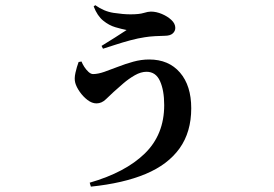

<svg xmlns="http://www.w3.org/2000/svg" viewBox="-20 -629 1040 730"><path d="M289.9 -395.1Q293.3 -386 300.5 -374.7Q307.8 -363.5 316.7 -355.4Q325.7 -347.4 333.7 -347.4Q352.2 -347.4 376.5 -355.8Q400.7 -364.2 428.5 -375.1Q456.3 -386 486.6 -394.4Q516.9 -402.8 547.2 -402.8Q621.5 -402.8 664.3 -353.1Q707.1 -303.4 707.1 -217.5Q707.1 -127.2 662.9 -65.1Q618.6 -3.1 533.5 32.5Q448.4 68 325.5 80.6L321 65.6Q456.3 26.7 530.3 -45.2Q604.3 -117.1 604.3 -229.4Q604.3 -285.5 588.3 -320.8Q572.4 -356.1 537.1 -356.1Q515.8 -356.1 492.6 -342.9Q469.4 -329.6 448.6 -311.7Q427.8 -293.8 412 -279.4Q398.6 -267.3 382.6 -251.6Q366.6 -235.9 346.8 -235.9Q329.7 -235.9 312.8 -248.8Q295.9 -261.7 283.1 -280.1Q270.3 -298.5 266.1 -314.1Q261.8 -329.8 266.9 -352.4Q272 -375.1 278.9 -393.3ZM336.1 -604.6 342.2 -609.3Q375.1 -585.7 411.7 -580.1Q448.3 -574.5 476.2 -574.5Q509.5 -574.5 526.2 -579.7Q543 -584.9 553.7 -584.9Q574 -584.9 595.4 -575.9Q616.8 -566.9 631.6 -553.1Q646.5 -539.3 646.5 -522.8Q646.5 -510.6 636.7 -501.8Q626.9 -492.9 605.4 -492.9Q591.3 -492.9 569.2 -491.5Q547 -490.2 530.3 -487.4Q505.7 -483.8 475.6 -475.8Q445.5 -467.7 418.1 -458.7Q390.6 -449.6 371.6 -443.8L366.1 -454.5Q388.6 -468.5 417 -486.2Q445.4 -503.9 461.4 -514.9Q442.8 -518.4 418.7 -525.5Q394.6 -532.5 372.4 -550.5Q350.1 -568.5 336.1 -604.6Z"/></svg>

Font: Noto Serif JP
Style: Regular
Weight: 200
Designer: Ryoko NISHIZUKA 西塚涼子 (kana & ideographs); Frank Grießhammer (Latin, Greek & Cyrillic); Wenlong ZHANG 张文龙 (bopomofo); San
Foundry: Adobe
Version: Version 2.001;hotconv 1.1.0;makeotfexe 2.6.0